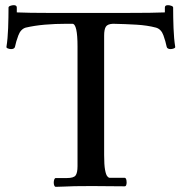

<svg xmlns="http://www.w3.org/2000/svg" viewBox="-20 -721 703 743"><path d="M383 -121Q383 -83 386.5 -64Q390 -45 395 -39Q400 -33 404 -33H462Q470 -33 470 -14Q470 -10 468.5 -5Q467 0 462 0Q431 0 398.5 -0.5Q366 -1 336 -1Q294 -1 269 -0.5Q244 0 228 1Q212 2 196 2Q192 2 190 -3Q188 -8 188 -14Q188 -21 190 -26.5Q192 -32 196 -32H239Q265 -32 272.5 -42Q280 -52 280 -78V-541Q280 -629 260 -629H239Q193 -629 153 -625.5Q113 -622 79 -614Q60 -608 51 -584Q42 -560 38 -540Q37 -535 32.5 -533Q28 -531 23 -531Q17 -531 10.5 -533.5Q4 -536 5 -540Q10 -571 11.5 -612.5Q13 -654 13 -692Q13 -696 20 -698.5Q27 -701 33 -701Q45 -701 45 -692V-673Q71 -672 99.5 -671.5Q128 -671 170 -671H469Q523 -671 558 -671.5Q593 -672 618 -673V-692Q618 -701 630 -701Q636 -701 643 -698.5Q650 -696 650 -692Q650 -654 651.5 -612.5Q653 -571 658 -540Q659 -536 652.5 -533.5Q646 -531 640 -531Q635 -531 630.5 -533Q626 -535 625 -540Q621 -560 612.5 -584Q604 -608 584 -614Q550 -623 508 -625.5Q466 -628 417 -629Q396 -628 389.5 -617.5Q383 -607 383 -583Z"/></svg>

Font: Sedan
Style: Regular
Weight: 400
Designer: Sebastian Salazar
Foundry: Sebastian Salazar
Version: Version 1.100; ttfautohint (v1.8.4.7-5d5b)